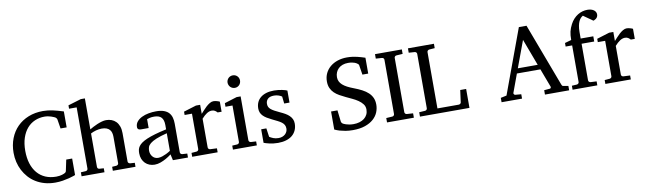

<svg xmlns="http://www.w3.org/2000/svg" viewBox="-42 -1289 6244 1858"><g transform="rotate(-10 3080.5 -360.5)"><path d="M587.9 -22.9Q585.9 -22 568.8 -15.9Q551.8 -9.8 524.4 -2.7Q497.1 4.4 461.7 10.3Q426.3 16.1 388.2 16.1Q332 16.1 284.4 2.7Q236.8 -10.7 198 -34.7Q159.2 -58.6 129.6 -91.8Q100.1 -125 79.8 -164.1Q59.6 -203.1 49.3 -247.1Q39.1 -291 39.1 -336.9Q39.1 -414.6 64.5 -479Q89.8 -543.5 135.7 -589.6Q181.6 -635.7 246.1 -661.4Q310.5 -687 389.2 -687Q413.6 -687 436.3 -684.3Q459 -681.6 482.4 -676.8Q505.9 -671.9 531.7 -664.6Q557.6 -657.2 587.9 -647.9V-491.2H527.8L513.2 -582Q512.2 -588.9 506.3 -595.7Q500.5 -602.5 496.1 -605Q490.2 -607.4 480.7 -611.8Q471.2 -616.2 458 -620.4Q444.8 -624.5 428.7 -627.7Q412.6 -630.9 394 -630.9Q342.8 -630.9 298.8 -611.8Q254.9 -592.8 222.7 -555.7Q190.4 -518.6 172.1 -463.6Q153.8 -408.7 153.8 -336.9Q153.8 -267.1 171.1 -211.9Q188.5 -156.7 221.2 -118.2Q253.9 -79.6 300.8 -59.3Q347.7 -39.1 407.2 -39.1Q424.8 -39.1 439.2 -41.5Q453.6 -43.9 464.4 -47.1Q475.1 -50.3 481 -53Q486.8 -55.7 487.8 -56.2Q495.6 -59.1 500.5 -64.5Q505.4 -69.8 506.8 -76.2L529.8 -185.1H587.9Z M955.1 0V-39.1L996.1 -42Q1004.9 -43 1011.5 -48.8Q1018.1 -54.7 1018.1 -64V-321.8Q1018.1 -343.3 1013.4 -361.3Q1008.8 -379.4 997.3 -392.6Q985.8 -405.8 966.8 -413.3Q947.8 -420.9 918.9 -420.9Q905.8 -420.9 891.1 -418.7Q876.5 -416.5 862.1 -412.6Q847.7 -408.7 834.2 -403.3Q820.8 -397.9 810.1 -392.1V-64Q810.1 -54.7 815.4 -48.8Q820.8 -43 830.1 -42L873 -39.1V0H647.9V-39.1L695.8 -42Q705.1 -43 710.9 -48.8Q716.8 -54.7 716.8 -64V-665H642.1V-698.2L770 -736.8H810.1V-432.1Q823.7 -440.4 843.8 -451.2Q863.8 -461.9 886.5 -471.4Q909.2 -481 932.4 -487.5Q955.6 -494.1 975.1 -494.1Q1003.9 -494.1 1028.6 -484.9Q1053.2 -475.6 1071.5 -457Q1089.8 -438.5 1100.3 -409.9Q1110.8 -381.3 1110.8 -342.8V-64Q1110.8 -54.7 1117.4 -48.8Q1124 -43 1132.8 -42L1177.7 -39.1V0Z M1532.2 -267.1Q1464.8 -250 1425.3 -233.4Q1385.7 -216.8 1365.5 -200Q1345.2 -183.1 1339.6 -165.8Q1334 -148.4 1334 -129.9Q1334 -114.3 1339.1 -99.4Q1344.2 -84.5 1353.8 -72.8Q1363.3 -61 1377.2 -54Q1391.1 -46.9 1409.2 -46.9Q1429.2 -46.9 1450.9 -54.2Q1472.7 -61.5 1490.7 -70.3Q1511.7 -80.6 1532.2 -94.2ZM1545.4 0 1532.2 -59.1Q1505.9 -39.1 1478 -23.4Q1465.8 -16.6 1452.1 -10.3Q1438.5 -3.9 1424.1 1.2Q1409.7 6.3 1394.8 9.3Q1379.9 12.2 1365.2 12.2Q1337.9 12.2 1314.2 2.9Q1290.5 -6.3 1272.9 -23.9Q1255.4 -41.5 1245.4 -66.4Q1235.4 -91.3 1235.4 -123Q1235.4 -141.6 1239 -158.2Q1242.7 -174.8 1253.9 -190.4Q1265.1 -206.1 1285.4 -220.5Q1305.7 -234.9 1338.6 -249Q1371.6 -263.2 1419.2 -277.1Q1466.8 -291 1532.2 -305.2V-348.1Q1532.2 -398.4 1509.8 -422.6Q1487.3 -446.8 1439 -446.8Q1412.6 -446.8 1394 -441.9Q1375.5 -437 1368.2 -434.1V-347.2H1295.4Q1288.6 -347.2 1282 -348.1Q1275.4 -349.1 1270 -352.3Q1264.6 -355.5 1261.5 -361.1Q1258.3 -366.7 1258.3 -376Q1258.3 -406.7 1276.9 -429Q1295.4 -451.2 1325.2 -465.8Q1355 -480.5 1392.1 -487.3Q1429.2 -494.1 1466.3 -494.1Q1512.7 -494.1 1543.2 -482.9Q1573.7 -471.7 1591.6 -451.7Q1609.4 -431.6 1616.7 -404.3Q1624 -377 1624 -344.2V-64Q1624 -54.7 1630.1 -48.8Q1636.2 -43 1645 -42L1693.4 -39.1V0Z M2051.8 -379.9Q2042 -391.1 2029.3 -399.2Q2016.6 -407.2 1998 -407.2Q1973.6 -407.2 1948.7 -390.9Q1923.8 -374.5 1897.9 -345.2V-64Q1897.9 -54.7 1903.8 -48.8Q1909.7 -43 1918.9 -42L1984.9 -39.1V0H1734.9V-38.1L1784.2 -42Q1793 -43 1799.1 -48.8Q1805.2 -54.7 1805.2 -64V-411.1H1732.9V-443.8L1856.9 -481.9H1897.9V-393.1Q1908.7 -404.8 1924.1 -422.1Q1939.5 -439.5 1957 -455.6Q1974.6 -471.7 1993.4 -482.9Q2012.2 -494.1 2029.8 -494.1Q2037.6 -494.1 2046.4 -492.7Q2055.2 -491.2 2063.5 -489Q2071.8 -486.8 2078.9 -484.1Q2085.9 -481.4 2090.8 -479V-379.9Z M2135.3 0V-39.1L2184.1 -42Q2193.4 -43 2199.2 -48.8Q2205.1 -54.7 2205.1 -64V-420.9H2136.2V-456.1L2258.3 -494.1H2297.9V-64Q2297.9 -54.7 2304 -48.8Q2310.1 -43 2318.8 -42L2370.1 -39.1V0ZM2318.8 -647Q2318.8 -634.3 2314.2 -622.8Q2309.6 -611.3 2301.3 -603Q2293 -594.7 2282 -589.8Q2271 -585 2258.3 -585Q2245.6 -585 2234.1 -589.8Q2222.7 -594.7 2214.4 -603Q2206.1 -611.3 2201.2 -622.8Q2196.3 -634.3 2196.3 -647Q2196.3 -659.7 2201.2 -670.9Q2206.1 -682.1 2214.4 -690.4Q2222.7 -698.7 2234.1 -703.4Q2245.6 -708 2258.3 -708Q2271 -708 2282 -703.4Q2293 -698.7 2301.3 -690.4Q2309.6 -682.1 2314.2 -670.9Q2318.8 -659.7 2318.8 -647Z M2768.1 -145Q2768.1 -108.4 2754.9 -79.1Q2741.7 -49.8 2717.3 -29.5Q2692.9 -9.3 2657.2 1.5Q2621.6 12.2 2577.1 12.2Q2554.2 12.2 2532.5 9.5Q2510.7 6.8 2492.4 2.7Q2474.1 -1.5 2460 -5.9Q2445.8 -10.3 2438.5 -13.2V-146H2489.3L2501.5 -61Q2516.6 -51.3 2538.8 -42.2Q2561 -33.2 2590.3 -33.2Q2611.8 -33.2 2628.4 -39.8Q2645 -46.4 2656.5 -57.1Q2668 -67.9 2674.1 -81.8Q2680.2 -95.7 2680.2 -110.8Q2680.2 -131.8 2671.9 -146.7Q2663.6 -161.6 2647.9 -173.6Q2632.3 -185.5 2609.6 -196.8Q2586.9 -208 2558.1 -222.2Q2530.8 -235.4 2509.8 -248.3Q2488.8 -261.2 2474.4 -276.1Q2460 -291 2452.6 -308.8Q2445.3 -326.7 2445.3 -349.1Q2445.3 -382.3 2457.3 -409.2Q2469.2 -436 2492.2 -454.8Q2515.1 -473.6 2548.6 -483.9Q2582 -494.1 2625.5 -494.1Q2647.5 -494.1 2667.5 -491.7Q2687.5 -489.3 2704.1 -485.8Q2720.7 -482.4 2733.4 -478.5Q2746.1 -474.6 2753.4 -471.2V-353H2701.2L2693.4 -422.9Q2682.6 -431.2 2661.6 -438.5Q2640.6 -445.8 2617.2 -445.8Q2575.7 -445.8 2555.9 -427Q2536.1 -408.2 2536.1 -378.9Q2536.1 -361.8 2541.7 -349.1Q2547.4 -336.4 2560.3 -325.2Q2573.2 -314 2594.5 -302.2Q2615.7 -290.5 2647.5 -275.9Q2673.8 -264.2 2695.8 -251.5Q2717.8 -238.8 2733.9 -223.1Q2750 -207.5 2759 -188.5Q2768.1 -169.4 2768.1 -145Z M3577.1 -188Q3577.1 -149.9 3562.3 -113.3Q3547.4 -76.7 3515.1 -47.9Q3482.9 -19 3432.6 -1.5Q3382.3 16.1 3312 16.1Q3271 16.1 3238.5 10.3Q3206.1 4.4 3182.6 -2.4Q3155.8 -10.7 3134.3 -21V-198.2H3197.3L3210.4 -85Q3211.4 -79.1 3216.6 -72.3Q3221.7 -65.4 3227.1 -63L3235.4 -58.6Q3242.7 -55.2 3255.4 -51Q3268.1 -46.9 3286.4 -43.5Q3304.7 -40 3328.1 -40Q3359.9 -40 3387 -48.1Q3414.1 -56.2 3433.6 -71.3Q3453.1 -86.4 3464.1 -108.4Q3475.1 -130.4 3475.1 -158.2Q3475.1 -188.5 3457.8 -211.2Q3440.4 -233.9 3414.3 -251.7Q3388.2 -269.5 3357.4 -283.7Q3326.7 -297.9 3299.3 -311Q3268.6 -325.7 3240.5 -341.3Q3212.4 -356.9 3191.2 -377.4Q3169.9 -397.9 3157.5 -425.5Q3145 -453.1 3145 -491.2Q3145 -535.6 3162.6 -571.8Q3180.2 -607.9 3211.2 -633.5Q3242.2 -659.2 3284.4 -673.1Q3326.7 -687 3376 -687Q3404.3 -687 3429.4 -683.6Q3454.6 -680.2 3476.3 -675Q3498 -669.9 3516.8 -664.1Q3535.6 -658.2 3552.2 -652.8V-497.1H3495.1L3480 -592.8Q3479 -597.7 3474.4 -602.5Q3469.7 -607.4 3465.3 -609.9Q3464.4 -610.4 3459 -614.3Q3453.6 -618.2 3443.1 -622.1Q3432.6 -626 3416.3 -629.4Q3399.9 -632.8 3377.4 -632.8Q3347.2 -632.8 3323.2 -624Q3299.3 -615.2 3282.7 -599.4Q3266.1 -583.5 3257.1 -562Q3248 -540.5 3248 -515.1Q3248 -492.2 3257.1 -473.4Q3266.1 -454.6 3283.9 -438.7Q3301.8 -422.9 3327.6 -409.2Q3353.5 -395.5 3387.2 -382.8Q3432.6 -365.7 3468 -347.2Q3503.4 -328.6 3527.6 -305.7Q3551.8 -282.7 3564.5 -254.2Q3577.1 -225.6 3577.1 -188Z M3649.4 0V-43L3709 -46.9Q3719.7 -47.9 3724.9 -54.7Q3730 -61.5 3730 -68.8V-602.1Q3730 -609.4 3724.9 -615.7Q3719.7 -622.1 3709 -623L3649.4 -627V-670.9H3913.1V-627L3852.1 -623Q3841.8 -622.1 3836.4 -615.7Q3831.1 -609.4 3831.1 -602.1V-68.8Q3831.1 -61.5 3836.4 -54.7Q3841.8 -47.9 3852.1 -46.9L3913.1 -43V0Z M3973.1 0V-43L4031.2 -46.9Q4042 -47.9 4047.1 -54.7Q4052.2 -61.5 4052.2 -68.8V-602.1Q4052.2 -609.4 4047.1 -616.2Q4042 -623 4031.2 -624L3973.1 -627.9V-670.9H4228.5V-627.9L4175.3 -624Q4164.6 -623 4158.9 -616.2Q4153.3 -609.4 4153.3 -602.1V-48.8H4363.3Q4370.1 -48.8 4377.2 -54Q4384.3 -59.1 4385.3 -65.9L4401.4 -186H4459.5V0Z M5084 -558.1 4986.8 -295.9H5182.1ZM5201.2 0V-43L5258.8 -47.9Q5263.7 -47.9 5267.1 -54.4Q5270.5 -61 5269 -64.9L5200.2 -248H4969.2L4902.8 -67.9Q4901.9 -64.9 4902.8 -61.5Q4903.8 -58.1 4906.2 -54.9Q4908.7 -51.8 4911.6 -49.8Q4914.6 -47.9 4917 -47.9L4976.1 -43V0H4774.9V-43L4833 -55.2L5065.9 -687H5141.1L5373 -69.8Q5376.5 -59.6 5379.6 -56.2Q5382.8 -52.7 5394 -50.8L5439 -43V0Z M5833 -676.8Q5833 -661.6 5826.9 -651.6Q5820.8 -641.6 5812.7 -635.5Q5804.7 -629.4 5797.1 -626.5Q5789.6 -623.5 5786.6 -623Q5785.6 -624 5778.6 -629.2Q5771.5 -634.3 5761.5 -641.4Q5751.5 -648.4 5740 -656.2Q5728.5 -664.1 5718.8 -671.1Q5709 -678.2 5702.1 -682.9Q5695.3 -687.5 5694.8 -688Q5684.1 -682.1 5673.6 -671.4Q5663.1 -660.6 5654.5 -642.6Q5646 -624.5 5640.9 -598.9Q5635.7 -573.2 5635.7 -538.1V-474.1H5759.8V-422.9H5635.7V-64Q5635.7 -54.7 5641.8 -48.8Q5647.9 -43 5656.7 -42L5715.8 -39.1V0H5472.7V-39.1L5522 -42Q5530.8 -43 5536.9 -48.8Q5543 -54.7 5543 -64V-422.9H5479V-458L5543 -476.1Q5543 -501 5544.7 -520.8Q5546.4 -540.5 5550.5 -557.9Q5554.7 -575.2 5561 -591.6Q5567.4 -607.9 5576.7 -626Q5591.3 -654.3 5610.6 -675Q5629.9 -695.8 5652.1 -709.5Q5674.3 -723.1 5698.5 -730Q5722.7 -736.8 5747.1 -736.8Q5768.1 -736.8 5784.2 -731.9Q5800.3 -727.1 5811.3 -718.8Q5822.3 -710.4 5827.6 -699.7Q5833 -689 5833 -676.8Z M6111.8 -379.9Q6102.1 -391.1 6089.4 -399.2Q6076.7 -407.2 6058.1 -407.2Q6033.7 -407.2 6008.8 -390.9Q5983.9 -374.5 5958 -345.2V-64Q5958 -54.7 5963.9 -48.8Q5969.7 -43 5979 -42L6044.9 -39.1V0H5794.9V-38.1L5844.2 -42Q5853 -43 5859.1 -48.8Q5865.2 -54.7 5865.2 -64V-411.1H5793V-443.8L5917 -481.9H5958V-393.1Q5968.8 -404.8 5984.1 -422.1Q5999.5 -439.5 6017.1 -455.6Q6034.7 -471.7 6053.5 -482.9Q6072.3 -494.1 6089.8 -494.1Q6097.7 -494.1 6106.4 -492.7Q6115.2 -491.2 6123.5 -489Q6131.8 -486.8 6138.9 -484.1Q6146 -481.4 6150.9 -479V-379.9Z"/></g></svg>

Font: Charis SIL Afr
Style: Regular
Weight: 400
Foundry: SIL International
Version: Version 5.000